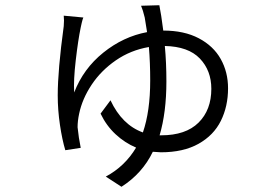

<svg xmlns="http://www.w3.org/2000/svg" viewBox="-20 -632 1040 735"><path d="M605 -515Q685 -515 741 -485.5Q797 -456 825 -406Q853 -356 853 -294Q853 -225 825.5 -169.5Q798 -114 740 -81.5Q682 -49 596 -49L565 -51Q525 32 445 83L385 44Q458 5 501 -67Q458 -85 422.5 -118Q387 -151 365 -197L403 -248Q447 -154 527 -125Q555 -206 555 -324Q555 -392 550 -452Q480 -440 423.5 -401Q367 -362 331 -308Q295 -254 283 -197Q277 -169 277 -145Q281 -105 289 -66L230 -57Q218 -97 209.5 -154Q201 -211 201 -267Q201 -363 224 -532Q226 -555 224 -572L299 -565Q296 -558 293 -545Q290 -532 289 -527Q279 -479 270 -401.5Q261 -324 264 -278Q299 -369 375.5 -430.5Q452 -492 543 -509L534 -565Q527 -594 520 -610L590 -612Q597 -578 605 -515ZM617 -320Q617 -202 591 -114H597Q691 -114 740 -162.5Q789 -211 789 -292Q789 -362 745 -408Q701 -454 611 -456Q617 -392 617 -320Z"/></svg>

Font: Sinter Normal
Style: Regular
Weight: 350
Foundry: Adobe & rsms
Version: Version 1.000